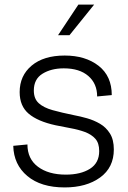

<svg xmlns="http://www.w3.org/2000/svg" viewBox="-20 -810 558 840"><path d="M263 10Q159 10 99.5 -40Q40 -90 38 -172L100 -178Q100 -115 146 -80.5Q192 -46 268 -46Q333 -46 373.5 -71.5Q414 -97 414 -149Q414 -184 397 -203Q380 -222 351.5 -232.5Q323 -243 289.5 -249Q256 -255 223 -262Q145 -279 105.5 -312.5Q66 -346 66 -407Q66 -479 118.5 -523Q171 -567 263 -567Q354 -567 411.5 -522Q469 -477 469 -394L405 -388Q405 -444 366.5 -477.5Q328 -511 259 -511Q204 -511 166 -487.5Q128 -464 128 -414Q128 -378 149.5 -358.5Q171 -339 210.5 -328Q250 -317 304 -306Q331 -301 361 -292.5Q391 -284 417.5 -268.5Q444 -253 461 -226Q478 -199 478 -156Q478 -77 418 -33.5Q358 10 263 10ZM234 -656 323 -790H392L284 -656Z"/></svg>

Font: BDO Grotesk Light
Style: Regular
Weight: 300
Designer: Deni Anggara
Foundry: Lokal Container
Version: Version 2.000